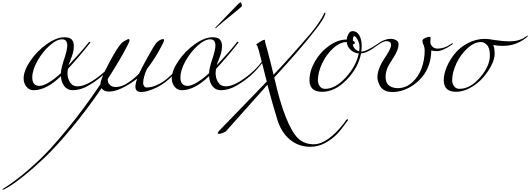

<svg xmlns="http://www.w3.org/2000/svg" viewBox="-146 -790 4666 1690"><path d="M390 -120Q263 4 150 4Q111 4 86.5 -27Q62 -58 62 -100Q62 -167 120 -253Q178 -339 264 -400.5Q350 -462 422 -462Q469 -462 486.5 -441Q504 -420 504 -386Q504 -352 496.5 -325Q489 -298 476 -266Q463 -234 458 -216Q564 -328 634 -416Q636 -422 642 -422Q648 -422 650 -420Q650 -416 648 -414Q555 -295 452 -184Q448 -160 448 -144Q448 -102 470 -66Q492 -30 538 -30Q584 -30 644.5 -64Q705 -98 764 -150Q823 -202 854 -248Q858 -254 862 -254Q866 -254 866 -251Q866 -248 864 -244Q810 -172 756.5 -125Q703 -78 633 -37Q563 4 494 4Q447 4 420 -31.5Q393 -67 390 -120ZM390 -146Q392 -192 419 -270.5Q446 -349 446 -390Q446 -444 400 -444Q352 -444 289.5 -388Q227 -332 182.5 -252Q138 -172 138 -108Q138 -34 202 -34Q234 -34 286 -65.5Q338 -97 390 -146Z M954 -432 982 -446Q990 -446 992 -443.5Q994 -441 994 -433Q994 -424 972 -382Q916 -272 802 -94Q802 -81 804.5 -68.5Q807 -56 824.5 -40Q842 -24 874 -24Q925 -24 983 -63Q1041 -102 1078 -142Q1100 -190 1156 -290.5Q1212 -391 1226 -408Q1261 -446 1290 -446Q1298 -446 1298 -434Q1298 -422 1251.5 -339.5Q1205 -257 1148 -184Q1114 -110 1114 -58Q1114 -42 1123 -31Q1132 -20 1146 -20Q1191 -20 1241 -44Q1291 -68 1330.5 -102.5Q1370 -137 1403 -171.5Q1436 -206 1456.5 -230Q1477 -254 1480.5 -254Q1484 -254 1484 -248Q1484 -242 1382 -132Q1309 -56 1229 -18Q1149 20 1097.5 20Q1046 20 1046 -26Q1046 -56 1062 -98Q910 16 814 16Q767 16 748 -14Q617 178 482 340Q347 502 246.5 597.5Q146 693 61 760.5Q-24 828 -68.5 854Q-113 880 -119.5 880Q-126 880 -126 877.5Q-126 875 -88.5 852Q-51 829 27.5 768Q106 707 204.5 613.5Q303 520 446.5 345.5Q590 171 738 -48Q738 -94 813 -234Q888 -374 922 -408Q938 -424 954 -432Z M1694 -120Q1567 4 1454 4Q1415 4 1390.5 -27Q1366 -58 1366 -100Q1366 -167 1424 -253Q1482 -339 1568 -400.5Q1654 -462 1726 -462Q1773 -462 1790.5 -441Q1808 -420 1808 -386Q1808 -352 1800.5 -325Q1793 -298 1780 -266Q1767 -234 1762 -216Q1868 -328 1938 -416Q1940 -422 1946 -422Q1952 -422 1954 -420Q1954 -416 1952 -414Q1859 -295 1756 -184Q1752 -160 1752 -144Q1752 -102 1774 -66Q1796 -30 1842 -30Q1888 -30 1948.5 -64Q2009 -98 2068 -150Q2127 -202 2158 -248Q2162 -254 2166 -254Q2170 -254 2170 -251Q2170 -248 2168 -244Q2114 -172 2060.5 -125Q2007 -78 1937 -37Q1867 4 1798 4Q1751 4 1724 -31.5Q1697 -67 1694 -120ZM1694 -146Q1696 -192 1723 -270.5Q1750 -349 1750 -390Q1750 -444 1704 -444Q1656 -444 1593.5 -388Q1531 -332 1486.5 -252Q1442 -172 1442 -108Q1442 -34 1506 -34Q1538 -34 1590 -65.5Q1642 -97 1694 -146ZM1754 -552 1948 -752Q1966 -770 1970 -770Q1974 -770 1979 -758.5Q1984 -747 1984 -740Q1984 -733 1976 -728Q1935 -692 1870.5 -640.5Q1806 -589 1762 -550Q1758 -542 1753 -542Q1748 -542 1748 -544Z M2262 -132Q2398 -274 2592 -500Q2630 -546 2658 -588Q2695 -643 2701.5 -660.5Q2708 -678 2712 -678Q2718 -678 2718 -674V-668Q2716 -664 2712 -653.5Q2708 -643 2706.5 -640Q2705 -637 2699.5 -627Q2694 -617 2689 -609.5Q2684 -602 2675 -588Q2666 -574 2654 -558.5Q2642 -543 2625 -521Q2496 -354 2268 -108Q2315 103 2369 239Q2423 375 2477.5 427.5Q2532 480 2617 480Q2702 480 2808 378Q2864 322 2900 268Q2905 260 2911.5 260Q2918 260 2918 263Q2918 266 2916 270Q2859 350 2817.5 393Q2776 436 2715 469Q2654 502 2586 502Q2483 502 2407 439.5Q2331 377 2296 266Q2250 117 2208 -44Q2148 23 2027.5 158.5Q1907 294 1846 362Q1840 370 1817.5 379Q1795 388 1782.5 388Q1770 388 1770 382.5Q1770 377 1782 362Q2110 24 2202 -72Q2173 -186 2157 -250Q2141 -314 2132 -346Q2119 -392 2114.5 -392Q2110 -392 2110 -396Q2110 -400 2116 -404Q2167 -440 2182 -440Q2186 -440 2186 -434Q2186 -428 2187.5 -420.5Q2189 -413 2194.5 -393Q2200 -373 2208 -346Q2228 -274 2262 -132Z M2966 -400 2960 -402Q2960 -381 2976.5 -362.5Q2993 -344 3016 -338Q3018 -351 3018 -371Q3018 -376 3018 -382Q3018 -410 3001 -441Q2984 -472 2974 -472Q2960 -472 2960 -432Q2966 -430 2972 -424Q2978 -418 2978 -413Q2978 -408 2973 -404Q2968 -400 2966 -400ZM3012 -320Q2972 -322 2940.5 -351Q2909 -380 2906 -420Q2847 -420 2786.5 -365Q2726 -310 2689 -231Q2652 -152 2652 -82Q2652 -55 2668.5 -31.5Q2685 -8 2716 -8Q2806 -8 2897.5 -108Q2989 -208 3012 -320ZM3101 -342Q3066 -323 3032 -320Q3007 -192 2904.5 -87Q2802 18 2690 18Q2578 18 2578 -84Q2578 -166 2626.5 -250Q2675 -334 2752 -388Q2829 -442 2906 -442Q2908 -467 2921 -491.5Q2934 -516 2958 -516Q2995 -516 3016.5 -479Q3038 -442 3038 -384Q3038 -368 3034 -336Q3079 -336 3178 -404Q3187 -410 3189.5 -410Q3192 -410 3192 -406Q3192 -402 3185.5 -398Q3179 -394 3160.5 -380.5Q3142 -367 3130.5 -359.5Q3119 -352 3101 -342Z M3644 -460 3642 -418Q3642 -399 3659.5 -380.5Q3677 -362 3706 -362Q3766 -362 3826 -404Q3835 -410 3837.5 -410Q3840 -410 3840 -406Q3840 -402 3834 -398Q3750 -340 3700 -340Q3671 -340 3650 -346Q3650 -277 3628 -216Q3606 -155 3570 -113Q3536 -71 3490 -40Q3402 20 3306 20Q3267 20 3240 6Q3212 -10 3200 -32Q3176 -74 3176 -112Q3176 -169 3220 -248Q3266 -317 3281 -346.5Q3296 -376 3296 -393.5Q3296 -411 3285.5 -419.5Q3275 -428 3253 -428Q3231 -428 3186 -398Q3177 -392 3174.5 -392Q3172 -392 3172 -396Q3172 -400 3178 -404Q3237 -448 3292 -448Q3320 -448 3341 -436Q3362 -424 3362 -401Q3362 -378 3352.5 -352Q3343 -326 3333 -309Q3323 -292 3303.5 -261Q3284 -230 3278 -220Q3248 -168 3248 -113.5Q3248 -59 3279.5 -36.5Q3311 -14 3354 -14Q3426 -14 3481.5 -64Q3537 -114 3564.5 -188.5Q3592 -263 3592 -344Q3592 -373 3582 -394.5Q3572 -416 3572 -430.5Q3572 -445 3597 -455.5Q3622 -466 3633 -466Q3644 -466 3644 -460Z M4196 -394Q4208 -362 4208 -316.5Q4208 -271 4179 -214Q4150 -157 4104.5 -105.5Q4059 -54 3995 -18Q3931 18 3868 18Q3760 18 3760 -84Q3760 -139 3786.5 -201.5Q3813 -264 3858.5 -319.5Q3904 -375 3974.5 -411.5Q4045 -448 4124 -448Q4146 -448 4214 -437Q4282 -426 4336 -426Q4424 -426 4476 -464L4496 -476Q4500 -476 4500 -473.5Q4500 -471 4491 -462.5Q4482 -454 4463 -441Q4444 -428 4418 -416Q4358 -386 4276 -386Q4239 -386 4196 -394ZM4088 -420Q4029 -420 3968.5 -365Q3908 -310 3871 -231Q3834 -152 3834 -82Q3834 -55 3850.5 -31.5Q3867 -8 3898 -8Q3993 -8 4079.5 -108Q4166 -208 4166 -302Q4166 -368 4140.5 -394Q4115 -420 4088 -420Z"/></svg>

Font: Miama
Style: Regular
Weight: 400
Italic angle: 16.5°
Designer: Linus Romer
Foundry: Linus Romer
Version: 0.32